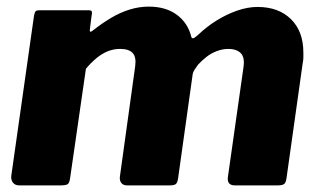

<svg xmlns="http://www.w3.org/2000/svg" viewBox="-20 -561 964 581"><path d="M38 0Q26 0 19.5 -8Q13 -16 14 -28L83 -514Q85 -524 88 -527Q91 -530 99 -530H248Q257 -530 258 -525.5Q259 -521 257 -512L252 -473Q250 -460 260 -468Q288 -490 315.5 -506.5Q343 -523 372 -532Q401 -541 430 -541Q482 -541 515.5 -516Q549 -491 559 -449Q561 -444 565.5 -445.5Q570 -447 580 -456Q605 -480 635.5 -499Q666 -518 698 -529Q730 -540 759 -540Q823 -540 860.5 -503Q898 -466 898 -402Q898 -395 898 -387Q898 -379 896 -370L847 -22Q845 -8 839.5 -4Q834 0 820 0H691Q665 0 670 -28L716 -352Q717 -358 717.5 -363.5Q718 -369 718 -372Q718 -393 705.5 -403Q693 -413 671 -413Q654 -413 636.5 -406.5Q619 -400 605 -389Q591 -378 579 -365Q574 -358 569 -350.5Q564 -343 563 -336L519 -22Q517 -8 512 -4Q507 0 493 0H364Q353 0 347 -7.5Q341 -15 343 -28L389 -360Q393 -388 381.5 -400.5Q370 -413 344 -413Q324 -413 306.5 -406Q289 -399 272.5 -385.5Q256 -372 240 -353L192 -21Q190 -7 184.5 -3.5Q179 0 163 0H38Z"/></svg>

Font: Libre Franklin ExtraBold
Style: Italic
Weight: 800
Italic angle: -8°
Designer: Pablo Impallari, Rodrigo Fuenzalida, Nhung Nguyen
Foundry: Impallari Type
Version: Version 3.000